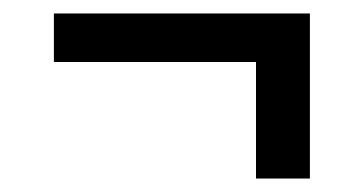

<svg xmlns="http://www.w3.org/2000/svg" viewBox="-20 -421 540 285"><path d="M360 -156V-329H60V-401H440V-156Z"/></svg>

Font: Iosevka SS01
Style: Regular
Weight: 400
Monospace: yes
Designer: Belleve Invis
Foundry: Belleve Invis
Version: 2.3.3; ttfautohint (v1.8.3)